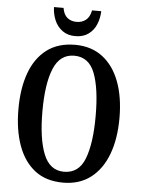

<svg xmlns="http://www.w3.org/2000/svg" viewBox="-61 -962 750 1020"><g transform="rotate(5 314.0 -452.5)"><path d="M314 10Q223 10 163.5 -36Q104 -82 74 -165Q44 -248 44 -359Q44 -470 74 -552Q104 -634 164 -679.5Q224 -725 315 -725Q401 -725 461 -679.5Q521 -634 552 -551.5Q583 -469 583 -358Q583 -247 552 -164.5Q521 -82 461 -36Q401 10 314 10ZM314 -48Q393 -48 424.5 -130Q456 -212 456 -358Q456 -505 424.5 -586Q393 -667 315 -667Q239 -667 205.5 -586Q172 -505 172 -358Q172 -212 205 -130Q238 -48 314 -48ZM311 -771Q270 -771 242 -791.5Q214 -812 200 -845Q186 -878 185 -915H236Q242 -879 262 -863Q282 -847 311 -847Q340 -847 360.5 -863Q381 -879 388 -915H437Q436 -878 422.5 -845Q409 -812 381 -791.5Q353 -771 311 -771Z"/></g></svg>

Font: Noto Serif ExtraCondensed SemiBold
Style: Regular
Weight: 600
Width: 2
Designer: Monotype Design Team
Foundry: Monotype Imaging Inc.
Version: Version 2.015; ttfautohint (v1.8.4.7-5d5b)